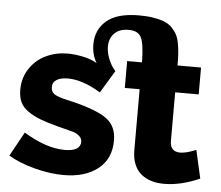

<svg xmlns="http://www.w3.org/2000/svg" viewBox="-52 -793 991 862"><g transform="rotate(5 443.0 -362.0)"><path d="M877.9 -27.8Q793 9.8 717.8 9.8Q686.5 9.8 660.9 2.2Q635.3 -5.4 615 -21.5Q594.7 -37.6 583.3 -65.2Q571.8 -92.8 571.8 -129.9V-403.8H504.9V-524.9H571.8Q570.8 -606 557.1 -635.5Q543.5 -665 500 -665Q457.5 -665 435.3 -641.8Q413.1 -618.7 413.1 -583Q413.1 -553.7 425.8 -523.9Q438.5 -494.1 456.1 -475.1L395 -374Q313 -423.8 247.1 -423.8Q215.8 -423.8 197 -412.8Q178.2 -401.9 178.2 -378.9Q178.2 -366.2 184.1 -357.2Q189.9 -348.1 203.4 -342.3Q216.8 -336.4 231.2 -332.5Q245.6 -328.6 269.5 -323.2Q274.4 -322.3 276.9 -321.8Q388.2 -294.4 432.6 -261.5Q477.1 -228.5 477.1 -164.1Q477.1 -81.1 418.9 -35.6Q360.8 9.8 265.1 9.8Q202.1 9.8 131.8 -9Q61.5 -27.8 15.1 -56.2L75.2 -165Q177.2 -103 259.8 -103Q331.1 -103 331.1 -146Q331.1 -161.6 318.4 -172.1Q305.7 -182.6 292.2 -186.8Q278.8 -190.9 242.7 -199.7Q238.8 -200.7 236.8 -201.2Q234.9 -201.7 231.4 -202.6Q228 -203.6 225.1 -204.1Q172.9 -217.8 140.9 -230Q108.9 -242.2 84 -259.5Q59.1 -276.9 48.6 -299.8Q38.1 -322.8 38.1 -355Q38.1 -409.7 66.7 -451.7Q95.2 -493.7 140.1 -514.4Q185.1 -535.2 236.8 -535.2Q266.6 -535.2 303.7 -527.8Q340.8 -520.5 369.1 -503.9Q347.2 -540 347.2 -586.9Q347.2 -652.8 394.8 -693.4Q442.4 -733.9 541 -733.9Q578.1 -733.9 606.7 -729Q635.3 -724.1 655.3 -716.1Q675.3 -708 689.5 -693.6Q703.6 -679.2 711.9 -663.8Q720.2 -648.4 724.6 -624.8Q729 -601.1 730.5 -578.9Q731.9 -556.6 731.9 -524.9H837.9V-403.8H731.9V-185.1Q731.9 -136.2 777.8 -136.2Q804.7 -136.2 849.1 -154.8Z"/></g></svg>

Font: Rawline ExtraBold
Style: Regular
Weight: 800
Designer: Matt McInerney, Pablo Impallari, Rodrigo Fuenzalida
Foundry: Matt McInerney, Pablo Impallari, Rodrigo Fuenzalida
Version: Version 4.020;PS 004.020;hotconv 1.0.88;makeotf.lib2.5.64775